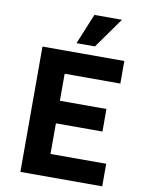

<svg xmlns="http://www.w3.org/2000/svg" viewBox="-99 -988 786 1056"><g transform="rotate(10 294.5 -460.5)"><path d="M90 0V-700H547V-574H236V-423H496V-297H236V-126H547V0ZM374 -751H271L341 -921H495Z"/></g></svg>

Font: Inclusive Sans
Style: Regular
Weight: 400
Designer: Olivia King
Foundry: Olivia King
Version: Version 2.004